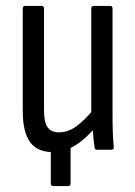

<svg xmlns="http://www.w3.org/2000/svg" viewBox="-20 -507 458 650"><path d="M160 123Q152 123 152 113V-30H219V113Q219 123 211 123ZM160 8Q106 8 81.5 -26.5Q57 -61 57 -131V-478Q57 -487 65 -487H121Q129 -487 129 -478V-133Q129 -92 141.5 -75.5Q154 -59 180 -59Q211 -59 240 -80.5Q269 -102 304 -145L307 -81Q273 -39 236 -15.5Q199 8 160 8ZM309 0Q300 0 300 -9Q297 -29 295 -55Q293 -81 293 -98L289 -116V-478Q289 -487 297 -487H352Q361 -487 361 -478V-121Q361 -84 362 -57Q363 -30 365 -11Q367 0 357 0Z"/></svg>

Font: Sofia Sans Condensed
Style: Regular
Weight: 400
Designer: Botio Nikoltchev, Ani Petrova
Foundry: lettersoup
Version: Version 4.100